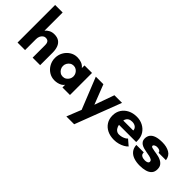

<svg xmlns="http://www.w3.org/2000/svg" viewBox="21 -1604 2709 2709"><g transform="rotate(45 1375.5 -250.0)"><path d="M60 0V-750H210V-387Q233 -416 267.5 -433.5Q302 -451 345 -451Q404 -451 440.5 -426Q477 -401 494 -355.5Q511 -310 511 -250V0H361V-250Q361 -276 354 -294Q347 -312 332.5 -321Q318 -330 294 -330Q271 -330 251.5 -315Q232 -300 221 -275Q210 -250 210 -220V0Z M805 10Q743 10 693 -22Q643 -54 614.5 -106.7Q586 -159.5 586 -219.7Q586 -281 614.4 -333.3Q642.8 -385.6 692.9 -418.3Q743 -451 805 -451Q847 -451 887 -437Q927 -423 956 -387V-440H1106V0H956V-53Q941 -31 916 -17Q891 -3 862 3.5Q833 10 805 10ZM850.9 -110Q881 -110 904.5 -125.5Q928 -141 942 -165.9Q956 -190.9 956 -219.6Q956 -249 942 -274Q928 -299 904.6 -314.5Q881.2 -330 851.1 -330Q821 -330 797.5 -314.5Q774 -299 760 -274.2Q746 -249.5 746 -219.9Q746 -191 760 -166Q774 -141 797.4 -125.5Q820.8 -110 850.9 -110Z M1284 250 1371 32 1181 -441H1332L1447 -146L1552 -441H1704L1440 250Z M1991 10Q1915 10 1857 -18.5Q1799 -47 1766.5 -98.5Q1734 -150 1734 -220Q1734 -289 1767.5 -341Q1801 -393 1859 -422Q1917 -451 1991 -451Q2058 -451 2113.5 -422.5Q2169 -394 2202.5 -342Q2236 -290 2236 -219V-191H1863V-277H2092Q2092 -311 2065 -333Q2038 -355 1994 -355Q1958 -355 1934.5 -341Q1911 -327 1899.5 -301Q1888 -275 1888 -239Q1888 -194 1900.5 -161.5Q1913 -129 1936 -111.5Q1959 -94 1988 -94Q2019 -94 2045.5 -102Q2072 -110 2091.5 -121.5Q2111 -133 2120 -145L2205 -72Q2186 -50 2153 -31.5Q2120 -13 2078.5 -1.5Q2037 10 1991 10Z M2504 10Q2439 10 2386.5 -7.5Q2334 -25 2302 -63.5Q2270 -102 2266 -164H2415Q2415 -131 2431 -116.5Q2447 -102 2469 -98Q2491 -94 2507 -94Q2533 -94 2551.5 -103.5Q2570 -113 2570 -131Q2570 -153 2551 -164Q2532 -175 2503 -182Q2476 -188 2444 -193Q2412 -198 2381.5 -206.5Q2351 -215 2328 -230Q2309 -243 2297 -262.5Q2285 -282 2285 -311Q2285 -356 2308.5 -387.5Q2332 -419 2379.5 -435Q2427 -451 2500 -451Q2587 -451 2645.5 -417Q2704 -383 2714 -307H2567Q2565 -325 2553.5 -334.5Q2542 -344 2526.5 -347.5Q2511 -351 2496 -351Q2474 -351 2455 -341Q2436 -331 2436 -317Q2436 -301 2457.5 -294.5Q2479 -288 2511 -283Q2532 -280 2554.5 -276Q2577 -272 2599.5 -266.5Q2622 -261 2642 -251Q2676 -236 2698.5 -208Q2721 -180 2721 -132Q2721 -80 2693.5 -49Q2666 -18 2617 -4Q2568 10 2504 10Z"/></g></svg>

Font: Teachers
Style: Regular
Weight: 400
Designer: Alfredo Marco Pradil, Chank Diesel
Version: Version 1.001